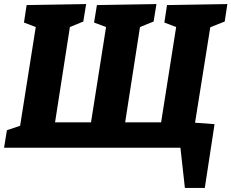

<svg xmlns="http://www.w3.org/2000/svg" viewBox="-28 -727 1139 945"><path d="M1091 -707 1078 -621 1007 -593 932 -123 1028 -116 980 198H882L860 0H-8L6 -86L71 -108L148 -594L90 -616L103 -702L396 -707L382 -621L316 -594L243 -125H420L494 -594L435 -616L449 -702L742 -707L728 -621L661 -594L588 -125H765L839 -594L781 -616L794 -702Z"/></svg>

Font: Bitter Pro ExtraBold
Style: Italic
Weight: 800
Italic angle: -9°
Designer: Sol Matas, and Bitter project Authors
Foundry: Sol Matas
Version: Version 1.010